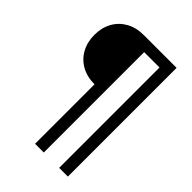

<svg xmlns="http://www.w3.org/2000/svg" viewBox="-254 -815 1105 1105"><g transform="rotate(45 298.5 -262.5)"><path d="M245 180V-304Q184 -304 138.5 -329.5Q93 -355 68 -400.5Q43 -446 43 -505Q43 -564 68 -609Q93 -654 138.5 -679.5Q184 -705 246 -705H512V180H441V-637H316V180Z"/></g></svg>

Font: Nunito Sans 12pt ExtraLight Medium
Style: Regular
Weight: 500
Version: Version 3.101;gftools[0.9.27]